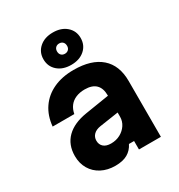

<svg xmlns="http://www.w3.org/2000/svg" viewBox="-209 -1042 1119 1198"><g transform="rotate(-30 350.0 -443.0)"><path d="M461 -389V-268L314 -246Q282 -241 264.5 -223.5Q247 -206 247 -180Q247 -152 265.5 -135.5Q284 -119 319 -119Q356 -119 385.5 -135Q415 -151 432.5 -177.5Q450 -204 450 -236V-390Q450 -441 423.5 -467.5Q397 -494 343 -494Q307 -494 279 -482Q251 -470 234 -447.5Q217 -425 211 -393H55Q62 -468 99 -522Q136 -576 198.5 -605Q261 -634 344 -634Q472 -634 540 -574.5Q608 -515 608 -402V0H450V-61H413Q395 -24 361 -4.5Q327 15 273 15Q217 15 174 -7.5Q131 -30 107 -70.5Q83 -111 83 -164Q83 -245 133.5 -295Q184 -345 279 -360ZM349 -668Q289 -668 252 -700.5Q215 -733 215 -785Q215 -836 252 -868.5Q289 -901 349 -901Q409 -901 446 -868.5Q483 -836 483 -785Q483 -733 446 -700.5Q409 -668 349 -668ZM349 -748Q365 -748 375 -758Q385 -768 385 -784Q385 -802 375 -812Q365 -822 349 -822Q333 -822 323 -812Q313 -802 313 -785Q313 -768 323 -758Q333 -748 349 -748Z"/></g></svg>

Font: Martian Mono
Style: Bold
Weight: 700
Designer: Roman Shamin
Foundry: Evil Martians
Version: Version 1.000